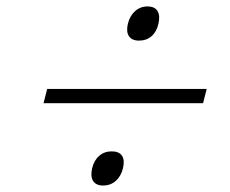

<svg xmlns="http://www.w3.org/2000/svg" viewBox="-20 -700 708 590"><path d="M296.9 -129.9Q274.9 -129.9 266.1 -144Q257.3 -158.2 263.2 -183.1Q269 -207.5 284.9 -221.2Q300.8 -234.9 323.2 -234.9Q346.2 -234.9 355 -221.2Q363.8 -207.5 357.9 -183.1Q352.1 -158.7 335.9 -144.3Q319.8 -129.9 296.9 -129.9ZM615.2 -426.8 604 -382.8H113.8L125 -426.8ZM433.1 -680.2Q455.6 -680.2 464.1 -666Q472.7 -651.9 466.8 -627Q461.4 -602.5 445.8 -588.9Q430.2 -575.2 407.2 -575.2Q385.3 -575.2 376.2 -588.9Q367.2 -602.5 373 -627Q378.9 -651.4 395 -665.8Q411.1 -680.2 433.1 -680.2Z"/></svg>

Font: Sinkin Sans 200 X Light Italic
Style: Regular
Weight: 200
Italic angle: -112°
Designer: Keith Bates
Foundry: K-Type
Version: Sinkin Sans (version 1.0)  by Keith Bates   •   © 2014   www